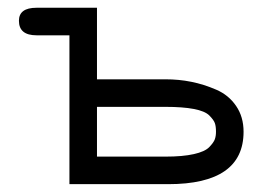

<svg xmlns="http://www.w3.org/2000/svg" viewBox="-20 -470 676 490"><path d="M402.3 -70.3H227.5V-197.3H402.3C431.6 -197.3 455.7 -195.5 474.6 -191.9C493.5 -188.3 506.7 -182.8 514.2 -175.3C521.6 -167.8 526.4 -161.3 528.3 -155.8C530.3 -150.2 531.2 -142.9 531.2 -133.8C531.2 -126.6 530.3 -120.3 528.3 -114.7C526.4 -109.2 521.6 -102.5 514.2 -94.7C506.7 -86.9 493.5 -80.9 474.6 -76.7C455.7 -72.4 431.6 -70.3 402.3 -70.3ZM157.2 0H409.2C537.4 0 601.6 -44.6 601.6 -133.8C601.6 -159.2 595.2 -181.2 582.5 -199.7C569.8 -218.3 552.9 -232.1 531.7 -241.2C510.6 -250.3 489.4 -257 468.3 -261.2C447.1 -265.5 425.1 -267.6 402.3 -267.6H227.5V-450.2H73.2C43.3 -450.2 28.3 -439.1 28.3 -417C28.3 -392.3 43.3 -379.9 73.2 -379.9H157.2Z"/></svg>

Font: Jura
Style: DemiBold
Weight: 600
Version: Version 2.5.1